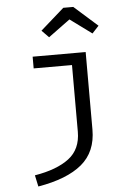

<svg xmlns="http://www.w3.org/2000/svg" viewBox="-64 -835 728 1093"><g transform="rotate(-5 300.0 -288.5)"><path d="M445 -84Q445 43 360.5 113.5Q276 184 110 212L96 147Q223 126 292 73.5Q361 21 361 -79V-460H142V-527H445ZM205 -670 340 -789H397L531 -670L493 -629L369 -720L245 -629Z"/></g></svg>

Font: Fira Mono
Style: Regular
Weight: 400
Designer: Carrois Corporate & Edenspiekermann AG
Foundry: Carrois Corporate GbR & Edenspiekermann AG
Version: Version 3.206